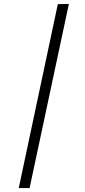

<svg xmlns="http://www.w3.org/2000/svg" viewBox="-20 -731 431 973"><path d="M75 222 273 -710 329 -711 130 222Z"/></svg>

Font: Ysabeau Office
Style: Italic
Weight: 400
Italic angle: -12°
Designer: Christian Thalmann (Catharsis Fonts)
Version: Version 2.001;gftools[0.9.30]; featfreeze: tnum,lnum,ss02